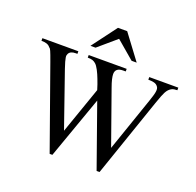

<svg xmlns="http://www.w3.org/2000/svg" viewBox="-152 -1049 1249 1225"><g transform="rotate(20 472.5 -436.5)"><path d="M936.5 -644.5Q925.3 -644.5 915.3 -642.8Q905.3 -641.1 896.5 -636.2Q887.7 -631.3 879.6 -622.8Q871.6 -614.3 864.3 -600.6Q859.9 -592.3 851.6 -572Q843.3 -551.8 832.5 -519.5L648.4 15.6H628.4L478.5 -407.7L328.1 15.6H309.6L113.8 -535.2Q104 -562.5 97.9 -578.6Q91.8 -594.7 87.9 -603.5Q84 -612.3 80.8 -616.5Q77.6 -620.6 73.2 -623.5Q64.5 -634.8 50 -639.6Q35.6 -644.5 13.7 -644.5V-662.1H257.8V-644.5H246.1Q210.4 -644.5 199.2 -622.6Q196.8 -617.7 195.6 -612.3Q194.3 -606.9 195.8 -596.9Q197.3 -586.9 201.9 -570.3Q206.5 -553.7 215.8 -526.4L345.2 -154.3L455.6 -470.2Q444.8 -506.8 432.1 -538.6Q426.8 -552.2 420.9 -565.9Q415 -579.6 408.4 -591.8Q401.9 -604 395.3 -613.5Q388.7 -623 381.8 -628.4Q372.1 -636.7 360.6 -640.6Q349.1 -644.5 328.1 -644.5V-662.1H585.9V-644.5H568.8Q516.1 -644.5 516.1 -601.6Q516.1 -588.4 521 -567.1Q525.9 -545.9 537.1 -515.1L665 -154.3L791 -519.5Q798.3 -541.5 803.5 -558.1Q808.6 -574.7 810.5 -586.9Q812.5 -599.1 811.3 -607.9Q810.1 -616.7 804.7 -623.5Q795.4 -636.2 778.8 -640.4Q762.2 -644.5 739.3 -644.5V-662.1H936.5ZM597.7 -721.2 475.1 -825.7 353 -721.2H318.4L444.3 -889.2H506.8L632.3 -721.2Z"/></g></svg>

Font: Doulos SIL Viet
Style: Regular
Weight: 400
Designer: Walt Agee, Victor Gaultney, Peter Martin, Debbi Hosken, Becca Hirsbrunner
Foundry: SIL International
Version: Version 5.000